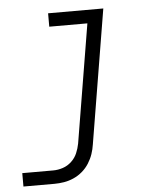

<svg xmlns="http://www.w3.org/2000/svg" viewBox="-53 -566 705 828"><g transform="rotate(-5 300.0 -152.5)"><path d="M15 215V157H149Q170 157 191 150Q212 143 228.5 127.5Q245 112 253.5 92Q262 72 266 51L351 -462H186V-520H425L329 60Q326 81 319 101.5Q312 122 300 141Q288 160 270.5 175Q253 190 232.5 199Q212 208 191 211.5Q170 215 149 215Z"/></g></svg>

Font: Iosevka SS04 Light Extended
Style: Italic
Weight: 300
Width: 7
Italic angle: -9°
Monospace: yes
Designer: Belleve Invis
Foundry: Belleve Invis
Version: Version 19.0.0; ttfautohint (v1.8.4)